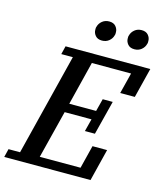

<svg xmlns="http://www.w3.org/2000/svg" viewBox="-155 -995 932 1092"><g transform="rotate(15 310.5 -449.5)"><path d="M-14 -49H54L204 -649H136L148 -698H647L603 -522H517L548 -645H317L253 -388H411L430 -462H489L438 -261H379L398 -335H240L169 -53H409L443 -189H529L482 0H-26ZM339 -783Q313 -783 300 -798.5Q287 -814 287 -832Q287 -837 287 -841.5Q287 -846 289 -851Q294 -871 311 -885Q328 -899 352 -899Q378 -899 391 -883.5Q404 -868 404 -850Q404 -845 404 -840.5Q404 -836 402 -831Q397 -811 380 -797Q363 -783 339 -783ZM530 -783Q504 -783 491 -798.5Q478 -814 478 -832Q478 -837 478 -841.5Q478 -846 480 -851Q485 -871 502 -885Q519 -899 543 -899Q569 -899 582 -883.5Q595 -868 595 -850Q595 -845 595 -840.5Q595 -836 593 -831Q588 -811 571 -797Q554 -783 530 -783Z"/></g></svg>

Font: IBM Plex Serif Medium
Style: Italic
Weight: 500
Italic angle: -14°
Designer: Mike Abbink, Paul van der Laan, Pieter van Rosmalen
Foundry: Bold Monday
Version: Version 2.5